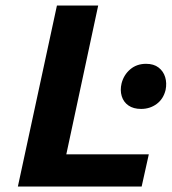

<svg xmlns="http://www.w3.org/2000/svg" viewBox="-20 -678 624 698"><path d="M45 0 187 -658H337L196 0ZM92 0 117 -117H521L495 0ZM493 -282Q465 -282 447 -294.5Q429 -307 422.5 -328.5Q416 -350 422 -375Q430 -406 453.5 -426Q477 -446 511 -446Q539 -446 556.5 -432.5Q574 -419 580.5 -397.5Q587 -376 582 -351Q574 -318 549.5 -300Q525 -282 493 -282Z"/></svg>

Font: Ysabeau ExtraBold
Style: Italic
Weight: 800
Italic angle: -12°
Designer: Christian Thalmann (Catharsis Fonts)
Version: Version 2.002